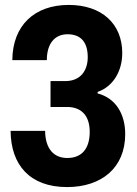

<svg xmlns="http://www.w3.org/2000/svg" viewBox="-20 -750 556 779"><path d="M252 9C392 9 488 -69 488 -206C488 -288 449 -352 376 -371V-377C439 -399 476 -461 476 -535C476 -654 392 -730 259 -730C120 -730 31 -647 30 -506H170C170 -573 202 -611 254 -611C307 -611 336 -580 336 -518C336 -463 306 -421 245 -421H185V-316H252C310 -316 344 -281 344 -215C344 -147 312 -109 253 -109C200 -109 164 -144 163 -219H23C24 -82 100 9 252 9Z"/></svg>

Font: Mona Sans SemiCondensed
Style: Bold
Weight: 700
Width: 4
Designer: Deni Anggara
Foundry: GitHub
Version: Version 2.000